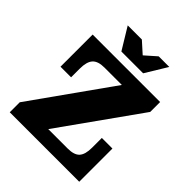

<svg xmlns="http://www.w3.org/2000/svg" viewBox="-236 -1012 1153 1153"><g transform="rotate(45 340.5 -435.0)"><path d="M43 -85 403 -592 638 -598 278 -92ZM43 0V-85L278 -92H633V0ZM65 -409V-592H255Q201 -592 178 -566.5Q155 -541 155 -483V-409ZM443 -92Q498 -92 520.5 -117Q543 -142 543 -199V-282H633V-92ZM65 -592V-682H638V-598L403 -592ZM259 -732 175 -870H295L404 -772H327L438 -870H528L444 -732Z"/></g></svg>

Font: Montagu Slab 144pt
Style: Bold
Weight: 700
Designer: Florian Karsten
Foundry: Florian Karsten
Version: Version 1.000